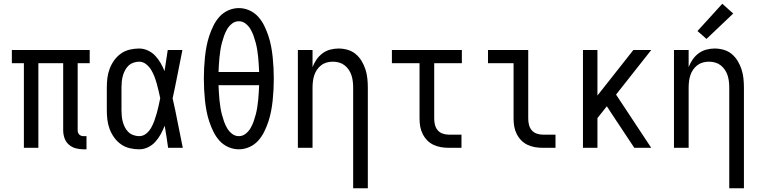

<svg xmlns="http://www.w3.org/2000/svg" viewBox="-20 -786 4040 1021"><path d="M424 8Q403 8 382.5 2.5Q362 -3 346 -17Q330 -31 323 -51.5Q316 -72 316 -93V-450H184V0H107V-450H43V-520H457V-450H393V-93Q393 -87 395 -81Q397 -75 401.5 -70.5Q406 -66 412 -64Q418 -62 424 -62H440V8Z M720 8Q695 8 669.5 2Q644 -4 623 -19Q602 -34 587 -55Q572 -76 563 -100Q554 -124 551 -149Q548 -174 548 -200V-320Q548 -346 551 -371Q554 -396 563 -420Q572 -444 587 -465Q602 -486 623 -501Q644 -516 669.5 -522Q695 -528 720 -528Q744 -528 766.5 -517.5Q789 -507 805.5 -489.5Q822 -472 834 -451Q846 -430 855 -408Q859 -436 863.5 -464Q868 -492 872 -520H950Q937 -456 924.5 -391.5Q912 -327 898 -263Q913 -198 925.5 -132Q938 -66 952 0H874Q870 -29 865.5 -58Q861 -87 856 -116V-118Q847 -95 835 -73Q823 -51 806.5 -32.5Q790 -14 767.5 -3Q745 8 720 8ZM720 -62Q741 -62 757.5 -75.5Q774 -89 784 -107Q794 -125 801 -144.5Q808 -164 813.5 -183.5Q819 -203 823.5 -223.5Q828 -244 832 -264Q828 -283 823.5 -302.5Q819 -322 813.5 -341.5Q808 -361 801 -379.5Q794 -398 783.5 -415Q773 -432 756.5 -445Q740 -458 720 -458Q705 -458 689.5 -452.5Q674 -447 663 -436.5Q652 -426 644.5 -411.5Q637 -397 633 -382Q629 -367 627.5 -351.5Q626 -336 626 -320V-200Q626 -184 627.5 -168.5Q629 -153 633 -138Q637 -123 644.5 -108.5Q652 -94 663 -83.5Q674 -73 689.5 -67.5Q705 -62 720 -62Z M1250 8Q1221 8 1194 -4Q1167 -16 1147.5 -37.5Q1128 -59 1115 -85.5Q1102 -112 1093 -139Q1084 -166 1078.5 -194.5Q1073 -223 1070 -252Q1067 -281 1065.5 -310Q1064 -339 1064 -368Q1064 -396 1065.5 -425Q1067 -454 1070 -483Q1073 -512 1078.5 -540.5Q1084 -569 1093 -596Q1102 -623 1115 -649.5Q1128 -676 1147.5 -697.5Q1167 -719 1194 -731Q1221 -743 1250 -743Q1279 -743 1306 -731Q1333 -719 1352.5 -697.5Q1372 -676 1385 -649.5Q1398 -623 1407 -596Q1416 -569 1421.5 -540.5Q1427 -512 1430 -483Q1433 -454 1434.5 -425Q1436 -396 1436 -368Q1436 -339 1434.5 -310Q1433 -281 1430 -252Q1427 -223 1421.5 -194.5Q1416 -166 1407 -139Q1398 -112 1385 -85.5Q1372 -59 1352.5 -37.5Q1333 -16 1306 -4Q1279 8 1250 8ZM1142 -403H1358Q1357 -422 1356 -441.5Q1355 -461 1353 -480.5Q1351 -500 1348 -519.5Q1345 -539 1340 -558Q1335 -577 1328.5 -595.5Q1322 -614 1312 -631Q1302 -648 1286 -660.5Q1270 -673 1250 -673Q1230 -673 1214 -660.5Q1198 -648 1188 -631Q1178 -614 1171.5 -595.5Q1165 -577 1160 -558Q1155 -539 1152 -519.5Q1149 -500 1147 -480.5Q1145 -461 1144 -441.5Q1143 -422 1142 -403ZM1250 -62Q1270 -62 1286 -74.5Q1302 -87 1312 -104Q1322 -121 1328.5 -139.5Q1335 -158 1340 -177Q1345 -196 1348 -215.5Q1351 -235 1353 -254.5Q1355 -274 1356 -293.5Q1357 -313 1358 -333H1142Q1143 -313 1144 -293.5Q1145 -274 1147 -254.5Q1149 -235 1152 -215.5Q1155 -196 1160 -177Q1165 -158 1171.5 -139.5Q1178 -121 1188 -104Q1198 -87 1214 -74.5Q1230 -62 1250 -62Z M1858 215V-320Q1858 -337 1856 -353.5Q1854 -370 1849 -385.5Q1844 -401 1834.5 -415Q1825 -429 1812 -439Q1799 -449 1783 -453.5Q1767 -458 1750 -458Q1733 -458 1717 -453.5Q1701 -449 1688 -439Q1675 -429 1665.5 -415Q1656 -401 1651 -385.5Q1646 -370 1644 -353.5Q1642 -337 1642 -320V0H1564V-520H1642V-429Q1650 -450 1663 -469Q1676 -488 1694.5 -502Q1713 -516 1735.5 -522Q1758 -528 1780 -528Q1805 -528 1829 -521Q1853 -514 1871.5 -498.5Q1890 -483 1903 -461.5Q1916 -440 1923.5 -416.5Q1931 -393 1933.5 -368.5Q1936 -344 1936 -320V215Z M2366 0Q2345 0 2324.5 -3.5Q2304 -7 2285 -16Q2266 -25 2251.5 -40Q2237 -55 2227.5 -74Q2218 -93 2214.5 -113.5Q2211 -134 2211 -155V-450H2064V-520H2436V-450H2289V-155Q2289 -138 2293 -122Q2297 -106 2307.5 -93.5Q2318 -81 2334 -75.5Q2350 -70 2366 -70H2434V0Z M2866 0Q2845 0 2824.5 -3.5Q2804 -7 2785 -16Q2766 -25 2751.5 -40Q2737 -55 2727.5 -74Q2718 -93 2714.5 -113.5Q2711 -134 2711 -155V-450H2575V-520H2789V-155Q2789 -138 2793 -122Q2797 -106 2807.5 -93.5Q2818 -81 2834 -75.5Q2850 -70 2866 -70H2934V0Z M3080 0V-520H3157V-278L3348 -520H3443L3256 -283L3443 0H3353L3231 -184L3207 -221L3157 -158V0Z M3858 215V-320Q3858 -337 3856 -353.5Q3854 -370 3849 -385.5Q3844 -401 3834.5 -415Q3825 -429 3812 -439Q3799 -449 3783 -453.5Q3767 -458 3750 -458Q3733 -458 3717 -453.5Q3701 -449 3688 -439Q3675 -429 3665.5 -415Q3656 -401 3651 -385.5Q3646 -370 3644 -353.5Q3642 -337 3642 -320V0H3564V-520H3642V-429Q3650 -450 3663 -469Q3676 -488 3694.5 -502Q3713 -516 3735.5 -522Q3758 -528 3780 -528Q3805 -528 3829 -521Q3853 -514 3871.5 -498.5Q3890 -483 3903 -461.5Q3916 -440 3923.5 -416.5Q3931 -393 3933.5 -368.5Q3936 -344 3936 -320V215ZM3737 -579 3689 -621 3821 -766 3879 -714Z"/></svg>

Font: Iosevka SS04
Style: Regular
Weight: 400
Monospace: yes
Designer: Belleve Invis
Foundry: Belleve Invis
Version: Version 19.0.0; ttfautohint (v1.8.4)